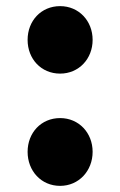

<svg xmlns="http://www.w3.org/2000/svg" viewBox="-20 -592 391 626"><path d="M176 -352C237 -352 282 -400 282 -462C282 -524 237 -572 176 -572C114 -572 70 -524 70 -462C70 -400 114 -352 176 -352ZM176 14C237 14 282 -35 282 -97C282 -159 237 -207 176 -207C114 -207 70 -159 70 -97C70 -35 114 14 176 14Z"/></svg>

Font: Noto Sans KR Black
Style: Regular
Weight: 900
Designer: Ryoko NISHIZUKA 西塚涼子 (kana, bopomofo & ideographs); Paul D. Hunt (Latin, Greek & Cyrillic); Sandoll Communications 산돌커뮤니
Foundry: Adobe
Version: Version 2.004;hotconv 1.0.118;makeotfexe 2.5.65603